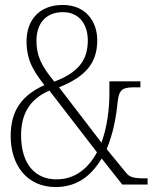

<svg xmlns="http://www.w3.org/2000/svg" viewBox="-20 -744 620 774"><path d="M204 10C298 10 352 -43 390 -105L473 0H575V-25H566C519 -25 502 -29 487 -49L410 -143C436 -205 448 -270 454 -331C460 -389 477 -392 531 -392H546V-416H421V-367C421 -306 412 -231 389 -169L218 -392C327 -436 372 -491 372 -582C372 -656 327 -724 233 -724C132 -724 87 -656 87 -578C87 -499 117 -455 159 -401C74 -362 23 -304 23 -196C23 -78 89 10 204 10ZM199 -415C147 -478 127 -519 127 -579C127 -648 163 -695 234 -695C302 -695 334 -642 334 -581C334 -500 294 -451 199 -415ZM207 -21C125 -21 65 -79 65 -199C65 -307 121 -353 179 -379L371 -130C336 -66 284 -21 207 -21Z"/></svg>

Font: Noto Serif Devanagari Condensed ExtraLight
Style: Regular
Weight: 200
Width: 3
Designer: Universal Thirst, Indian Type Foundry and the Monotype Design Team
Foundry: Monotype Imaging Inc.
Version: Version 2.004